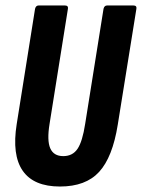

<svg xmlns="http://www.w3.org/2000/svg" viewBox="-20 -675 518 701"><path d="M199 6Q103 6 63 -51.5Q23 -109 41 -222L108 -643Q111 -655 121 -655H217Q230 -655 228 -643L161 -223Q151 -162 163.5 -133.5Q176 -105 211 -105Q245 -105 263 -131.5Q281 -158 291 -223L358 -643Q361 -655 371 -655H467Q480 -655 478 -643L410 -220Q391 -101 342 -47.5Q293 6 199 6Z"/></svg>

Font: Sofia Sans Extra Condensed ExtraBold
Style: Italic
Weight: 800
Italic angle: -9°
Designer: Botio Nikoltchev, Ani Petrova
Foundry: lettersoup
Version: Version 4.101; ttfautohint (v1.8.4.7-5d5b)